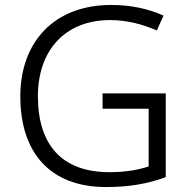

<svg xmlns="http://www.w3.org/2000/svg" viewBox="-20 -745 765 775"><path d="M394 -368V-306H580V-73C539 -60 490 -50 422 -50C228 -50 133 -162 133 -357C133 -541 242 -664 425 -664C492 -664 556 -647 613 -622L640 -682C578 -710 507 -725 429 -725C198 -725 62 -575 62 -356C62 -128 183 10 408 10C501 10 576 -3 649 -30V-368Z"/></svg>

Font: Noto Sans Syriac Light
Style: Regular
Weight: 300
Designer: Patrick Giasson and the Monotype Design Team
Foundry: Monotype Imaging Inc.
Version: Version 3.000